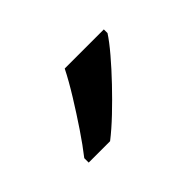

<svg xmlns="http://www.w3.org/2000/svg" viewBox="-44 -870 368 368"><g transform="rotate(-45 140.5 -686.0)"><path d="M241 -756Q232 -742 215 -722Q198 -702 177.5 -680.5Q157 -659 136.5 -639.5Q116 -620 98 -606H40V-618Q55 -637 72.5 -663Q90 -689 107 -716.5Q124 -744 135 -766H241Z"/></g></svg>

Font: Noto Sans Cham
Style: Regular
Weight: 400
Designer: Monotype Design Team
Foundry: Monotype Imaging Inc.
Version: Version 2.002